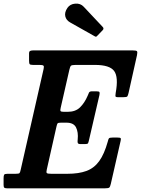

<svg xmlns="http://www.w3.org/2000/svg" viewBox="-60 -1024 767 1044"><path d="M247 -335.5 194.5 -102.5Q190.5 -86.5 194.8 -82.8Q199 -79 219 -79H306Q368.5 -79 410.2 -94.5Q452 -110 479.5 -148Q507 -186 526 -254Q529 -267 532.2 -271.5Q535.5 -276 552 -276H579Q593 -276 595.8 -272.8Q598.5 -269.5 596 -258.5L542.5 -24Q539 -8.5 534.2 -4.2Q529.5 0 510 0H-21Q-31.5 0 -36 -3Q-40.5 -6 -40.5 -18V-54.5Q-40.5 -69.5 -37.2 -74.2Q-34 -79 -19 -79H24Q42 -79 45.8 -82.5Q49.5 -86 52.5 -101L177 -648.5Q180.5 -663 176.2 -667Q172 -671 155 -671H119.5Q105 -671 101.5 -675.2Q98 -679.5 98 -694V-733Q98 -744.5 104.2 -747.2Q110.5 -750 121.5 -750H659.5Q680.5 -750 684.5 -745.8Q688.5 -741.5 685 -724.5L639 -518.5Q635.5 -503.5 632 -499.5Q628.5 -495.5 610.5 -495.5H581Q567.5 -495.5 567.5 -502.2Q567.5 -509 569 -518.5Q585 -604.5 560.8 -637.8Q536.5 -671 456.5 -671H351Q330 -671 325.5 -666.2Q321 -661.5 317 -644L270 -438Q266.5 -424 269.5 -420Q272.5 -416 287.5 -416H308.5Q350.5 -416 375.2 -440.2Q400 -464.5 416.5 -503Q420.5 -513 423.8 -520.2Q427 -527.5 441 -527.5H463.5Q478.5 -527.5 480.8 -523.2Q483 -519 480.5 -506.5L423.5 -260.5Q421 -249.5 418.5 -245Q416 -240.5 402 -240.5H378Q364 -240.5 362.5 -248Q361 -255.5 362.5 -265.5Q366.5 -305 353.5 -331Q340.5 -357 301.5 -357H271.5Q256 -357 253 -353Q250 -349 247 -335.5ZM306.5 -981Q321 -1002 349.2 -1004.2Q377.5 -1006.5 395 -987.5L498 -878Q507 -869 498.5 -860L469.5 -830Q465.5 -825.5 462.8 -824.5Q460 -823.5 454.5 -827L321.5 -902Q300 -914 295 -935.2Q290 -956.5 306.5 -981Z"/></svg>

Font: Besley* Narrow Semi
Style: Italic
Weight: 600
Width: 4
Italic angle: -13°
Designer: Owen Earl
Foundry: indestructible type*
Version: Version 3.000; ttfautohint (v1.8.3)